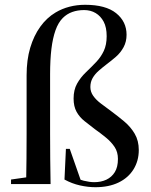

<svg xmlns="http://www.w3.org/2000/svg" viewBox="-20 -768 631 801"><path d="M26 0V-19L117 -32H147V0ZM89 0Q90 -53 90.5 -106Q91 -159 91 -211V-454Q91 -518 106 -568.5Q121 -619 148 -656.5Q175 -694 212 -716Q239 -732 270 -740Q301 -748 335 -748Q421 -748 464.5 -713Q508 -678 508 -623Q508 -594 495.5 -571Q483 -548 464 -531.5Q445 -515 425 -500Q408 -487 392 -473Q376 -459 366.5 -442.5Q357 -426 357 -405Q357 -385 369 -368Q381 -351 401 -336Q421 -321 444 -304Q471 -284 498 -261.5Q525 -239 542 -210Q559 -181 559 -142Q559 -97 537 -61.5Q515 -26 474.5 -6.5Q434 13 378 13Q347 13 313.5 5.5Q280 -2 249 -19L255 -147H271L320 -7L271 -41Q305 -20 329.5 -14Q354 -8 373 -8Q402 -8 424 -18.5Q446 -29 459 -50Q472 -71 472 -105Q472 -134 458 -155Q444 -176 422 -194Q400 -212 376 -229Q354 -246 333 -262.5Q312 -279 299.5 -301.5Q287 -324 287 -357Q287 -393 301.5 -419Q316 -445 338.5 -466.5Q361 -488 381 -509Q401 -530 413 -555.5Q425 -581 425 -617Q425 -654 412.5 -677.5Q400 -701 379 -713.5Q358 -726 331 -726Q304 -726 281.5 -718Q259 -710 242 -693Q223 -674 211.5 -641.5Q200 -609 194.5 -564Q189 -519 189 -458V-211Q189 -159 189.5 -106Q190 -53 191 0Z"/></svg>

Font: Source Serif 4 60pt SemiBold
Style: Regular
Weight: 600
Version: Version 4.004;hotconv 1.0.116;makeotfexe 2.5.65601